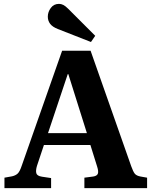

<svg xmlns="http://www.w3.org/2000/svg" viewBox="-20 -972 784 992"><path d="M3 0V-54L42 -61Q60 -65 71 -75Q82 -85 92 -115L301 -710H448L658 -113Q668 -85 676.5 -74.5Q685 -64 706 -60L740 -54V0H416V-54L462 -60Q481 -63 485.5 -74.5Q490 -86 482 -111L447 -223H207L171 -115Q164 -92 167.5 -77.5Q171 -63 197 -59L244 -52V0ZM228 -284H429L333 -589H330ZM450 -755 279 -822Q251 -833 239 -849Q227 -865 227 -886Q227 -910 242.5 -931Q258 -952 285 -952Q296 -952 307 -946.5Q318 -941 332 -927L472 -787Z"/></svg>

Font: Literata 36pt
Style: Bold
Weight: 700
Designer: Latin by Veronika Burian and Jose Scaglione. Greek by Irene Vlachou. Cyrillic by Vera Evstafieva.
Foundry: TypeTogether
Version: Version 3.002